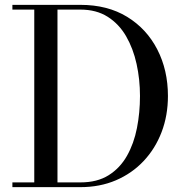

<svg xmlns="http://www.w3.org/2000/svg" viewBox="-20 -770 766 790"><path d="M311 -750Q422.5 -750 503 -700.8Q583.5 -651.5 627.2 -566.5Q671 -481.5 671 -375Q671 -295 645 -226.8Q619 -158.5 571 -107.5Q523 -56.5 457 -28.2Q391 0 311 0H31V-19.5H121V-730.5H31V-750ZM216.5 -19.5H311Q380 -19.5 427 -49Q474 -78.5 502.5 -129Q531 -179.5 543.5 -243.2Q556 -307 556 -375Q556 -443 542 -506.8Q528 -570.5 498.8 -621Q469.5 -671.5 423 -701Q376.5 -730.5 311 -730.5H216.5Z"/></svg>

Font: Bodoni Moda SC 11pt
Style: Regular
Weight: 400
Version: Version 2.005